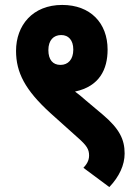

<svg xmlns="http://www.w3.org/2000/svg" viewBox="-20 -652 545 778"><path d="M45 -446C45 -358 82 -287 184 -194L300 -90C331 -62 341 -47 341 -22C341 0 330 15 318 28L423 106C463 64 485 17 485 -30C485 -87 464 -130 397 -187L328 -245C316 -256 300 -269 284 -281C383 -302 416 -371 416 -451C416 -559 346 -632 232 -632C112 -632 45 -549 45 -446ZM176 -449C176 -489 197 -510 228 -510C257 -510 277 -490 277 -451C277 -411 256 -389 225 -389C194 -389 176 -410 176 -449Z"/></svg>

Font: Noto Sans Devanagari UI Condensed ExtraBold
Style: Regular
Weight: 800
Width: 3
Designer: Jelle Bosma - Monotype Design Team
Foundry: Monotype Imaging Inc.
Version: Version 2.004